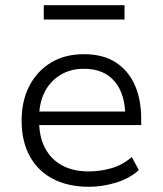

<svg xmlns="http://www.w3.org/2000/svg" viewBox="-20 -709 624 737"><path d="M321 8Q242 8 184 -22Q126 -52 94.5 -109Q63 -166 63 -246Q63 -321 92 -378Q121 -435 174.5 -468Q228 -501 302 -501Q375 -501 423.5 -470Q472 -439 497 -383.5Q522 -328 522 -252V-229H112V-281H482L461 -261Q461 -348 420 -396.5Q379 -445 302 -445Q251 -445 212 -421.5Q173 -398 151.5 -356Q130 -314 130 -255V-247Q130 -183 153.5 -139.5Q177 -96 219.5 -73.5Q262 -51 320 -51Q362 -51 405 -62.5Q448 -74 486 -106L513 -56Q476 -23 424 -7.5Q372 8 321 8ZM148 -634V-689H458V-634Z"/></svg>

Font: Nunito Sans 8pt Light
Style: Regular
Weight: 300
Version: Version 3.101;gftools[0.9.27]